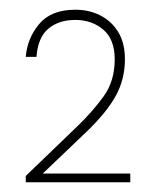

<svg xmlns="http://www.w3.org/2000/svg" viewBox="-20 -727 329 395"><path d="M33 -352V-365L141 -469Q170 -497 193 -528.5Q216 -560 216 -605Q216 -646 192.5 -666Q169 -686 135 -686Q101 -686 79.5 -668Q58 -650 55 -610H33Q36 -648 60.5 -677.5Q85 -707 135 -707Q163 -707 186 -695.5Q209 -684 223 -661.5Q237 -639 237 -605Q237 -564 218 -529.5Q199 -495 156 -454L68 -370H248V-352Z"/></svg>

Font: DM Sans 17pt Thin
Style: Regular
Weight: 250
Version: Version 4.004;gftools[0.9.30]